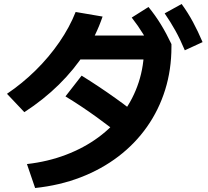

<svg xmlns="http://www.w3.org/2000/svg" viewBox="-20 -875 1040 962"><path d="M115 -53Q220 -65 310.5 -99.5Q401 -134 473 -187Q545 -240 596.5 -310Q648 -380 675 -463Q702 -546 702 -640L759 -577H331V-697H813L839 -654V-640Q839 -526 807.5 -425Q776 -324 716.5 -239.5Q657 -155 573 -91Q489 -27 384 13.5Q279 54 156 67ZM15 -405Q92 -457 159 -523Q226 -589 277.5 -664Q329 -739 359 -815L494 -792Q462 -698 407 -612.5Q352 -527 275.5 -451.5Q199 -376 102 -313ZM633 -159Q545 -230 464.5 -288Q384 -346 308 -392L389 -496Q476 -442 558 -383.5Q640 -325 714 -263ZM751 -607Q724 -661 698 -703.5Q672 -746 640 -787L724 -840Q759 -797 786.5 -752Q814 -707 839 -654ZM906 -623Q883 -678 858.5 -722Q834 -766 805 -808L890 -855Q922 -811 947 -764.5Q972 -718 995 -664Z"/></svg>

Font: M PLUS 2 Thin
Style: Bold
Weight: 700
Version: Version 1.001